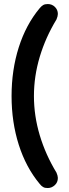

<svg xmlns="http://www.w3.org/2000/svg" viewBox="-20 -782 345 964"><path d="M178.7 -740.2Q187.5 -751 196.3 -756.3Q205.1 -761.7 219.7 -761.7Q241.2 -761.7 255.9 -747.1Q270.5 -732.4 270.5 -711.9Q270.5 -701.2 263.7 -684.6Q209 -594.7 179.7 -497.1Q150.4 -399.4 150.4 -299.8Q150.4 -200.2 179.7 -102.5Q209 -4.9 263.7 85Q270.5 101.6 270.5 111.3Q270.5 133.8 254.9 147.9Q239.3 162.1 219.7 162.1Q205.1 162.1 197.8 157.7Q190.4 153.3 186.5 149.4Q180.7 143.6 178.7 140.6Q110.4 58.6 74.2 -55.2Q38.1 -168.9 38.1 -299.8Q38.1 -430.7 74.2 -544.4Q110.4 -658.2 178.7 -740.2Z"/></svg>

Font: FakePearl
Style: SemiBold
Weight: 400
Version: Version 1.2